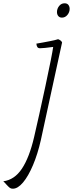

<svg xmlns="http://www.w3.org/2000/svg" viewBox="-168 -650 458 1166"><path d="M209 -392Q194 -325 133 -43L80 201Q61 285 32.5 352.5Q4 420 -28 458Q-60 496 -90 496Q-101 496 -108 491Q-115 486 -127 473Q-139 459 -148 451Q-80 442 -35 374.5Q10 307 39 183Q68 59 108 -128Q148 -315 155 -365Q96 -357 75 -357Q64 -357 59 -364Q54 -371 53 -385L93 -392Q103 -394 135 -400Q167 -406 185 -412Q205 -404 209 -392ZM178 -577Q178 -597 191 -613.5Q204 -630 224 -630Q240 -630 247.5 -620Q255 -610 255 -596Q255 -576 241.5 -559.5Q228 -543 208 -543Q194 -543 186 -552.5Q178 -562 178 -577Z"/></svg>

Font: Charmonman
Style: Regular
Weight: 400
Designer: Ekaluck Peanpanawate
Foundry: Cadson Demak Co.,Ltd.
Version: Version 1.000; ttfautohint (v1.6)